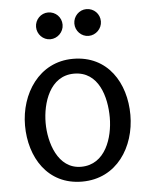

<svg xmlns="http://www.w3.org/2000/svg" viewBox="-52 -758 642 814"><g transform="rotate(-5 268.5 -350.5)"><path d="M240 -657C240 -689 215 -714 183 -714C152 -714 127 -688 127 -657C127 -626 152 -600 183 -600C214 -600 240 -626 240 -657ZM403 -657C403 -689 378 -714 346 -714C315 -714 290 -688 290 -657C290 -626 315 -600 346 -600C377 -600 403 -626 403 -657ZM265 13C413 13 493 -115 493 -251C493 -387 419 -509 271 -509C126 -509 44 -379 44 -245C44 -110 118 13 265 13ZM266 -50C166 -50 132 -166 132 -248C132 -333 167 -446 270 -446C375 -446 405 -335 405 -248C405 -163 370 -50 266 -50Z"/></g></svg>

Font: Rosario
Style: Regular
Weight: 400
Designer: Hector Gatti
Foundry: Omnibus Type
Version: Version 1.100